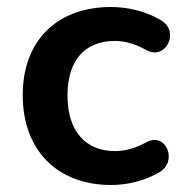

<svg xmlns="http://www.w3.org/2000/svg" viewBox="-20 -519 526 549"><path d="M298 10C342 10 394 -1 438 -28C488 -59 455 -143 398 -112C367 -95 337 -87 309 -87C222 -87 173 -147 173 -246C173 -346 222 -402 309 -402C337 -402 368 -393 398 -376C453 -345 495 -427 442 -460C397 -488 342 -499 298 -499C143 -499 45 -403 45 -247C45 -90 143 10 298 10Z"/></svg>

Font: Nunito
Style: Bold
Weight: 700
Designer: Vernon Adams
Foundry: Vernon Adams
Version: Version 3.602